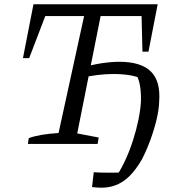

<svg xmlns="http://www.w3.org/2000/svg" viewBox="-20 -671 833 895"><path d="M110 0 114 -27Q138 -36 172 -42Q206 -48 253 -51L372 -596H191L116 -400H87L136 -651H715L672 -430H644L640 -596H449L340 -49L440 -30L435 0ZM452 204Q441 204 429.5 203Q418 202 409 201L417 132Q436 133 452.5 133.5Q469 134 493 134Q508 134 527 133.5Q546 133 564 132L526 145Q546 115 565.5 72.5Q585 30 600.5 -18.5Q616 -67 625.5 -114Q635 -161 637 -199Q638 -237 633 -269Q628 -301 614 -326L646 -303Q617 -315 583.5 -320.5Q550 -326 509 -326Q470 -326 431.5 -321Q393 -316 353 -307L359 -355Q407 -369 452.5 -376Q498 -383 536 -383Q637 -383 683 -338Q729 -293 722 -198Q721 -161 710 -114.5Q699 -68 681.5 -20Q664 28 642 71Q602 141 556.5 172.5Q511 204 452 204Z"/></svg>

Font: Piazzolla 24pt
Style: Italic
Weight: 400
Italic angle: -11.3°
Designer: Juan Pablo del Peral
Foundry: Huerta Tipografica
Version: Version 2.005